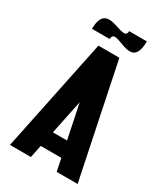

<svg xmlns="http://www.w3.org/2000/svg" viewBox="-203 -919 876 1008"><g transform="rotate(30 234.5 -415.0)"><path d="M272.5 -830.1C272.5 -749 97.7 -927.7 97.7 -743.2H205.1C205.1 -830.1 379.9 -634.8 379.9 -830.1ZM439.5 0 297.9 -683.6H170.9L29.3 0H156.2L171.9 -76.2H296.9L312.5 0ZM234.4 -377 277.3 -169.9H191.4Z"/></g></svg>

Font: Saman Dere
Style: Regular
Weight: 400
Designer: Tuna Ça_lar Gümü_
Foundry: Tuna Ça_lar Gümü_
Version: Version 1.001;hotconv 1.0.109;makeotfexe 2.5.65596